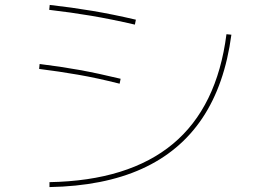

<svg xmlns="http://www.w3.org/2000/svg" viewBox="-20 -755 1040 780"><path d="M181 -15Q342 -18 467.5 -57Q593 -96 682.5 -170.5Q772 -245 826.5 -356.5Q881 -468 900 -616L920 -614Q893 -411 802 -275Q711 -139 556 -69Q401 1 181 5ZM466 -415Q375 -438 297 -451.5Q219 -465 139 -475L141 -495Q224 -485 301.5 -471Q379 -457 470 -435ZM528 -655Q433 -677 350 -691Q267 -705 180 -715L182 -735Q271 -725 354.5 -711Q438 -697 532 -675Z"/></svg>

Font: M PLUS 1 Thin Thin
Style: Regular
Weight: 250
Version: Version 1.001